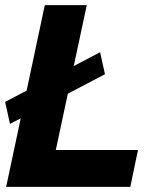

<svg xmlns="http://www.w3.org/2000/svg" viewBox="-20 -730 611 750"><path d="M198 -144H519L489 0H4L61 -268L19 -246L0 -332L84 -376L155 -710H319L268 -472L371 -526L390 -440L245 -364Z"/></svg>

Font: Raleway-v4020 ExtraBold
Style: Italic
Weight: 800
Italic angle: -12°
Designer: Matt McInerney, Pablo Impallari, Rodrigo Fuenzalida
Foundry: Matt McInerney, Pablo Impallari, Rodrigo Fuenzalida
Version: Version 4.020;PS 004.020;hotconv 1.0.88;makeotf.lib2.5.64775